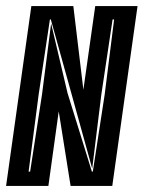

<svg xmlns="http://www.w3.org/2000/svg" viewBox="-30 -611 472 631"><path d="M-10 0 73 -591H211L244 -316L283 -591H422L339 0H202L163 -245L129 0ZM64 -47H69L108 -300L138 -534L192 -305L272 -47H275L314 -300L345 -547H340L303 -300L273 -57L206 -299L137 -547H134L97 -300Z"/></svg>

Font: Alumni Sans Inline One
Style: Italic
Weight: 400
Italic angle: -8°
Designer: Robert E. Leuschke
Foundry: Robert E. Leuschke
Version: Version 1.100; ttfautohint (v1.8.3)